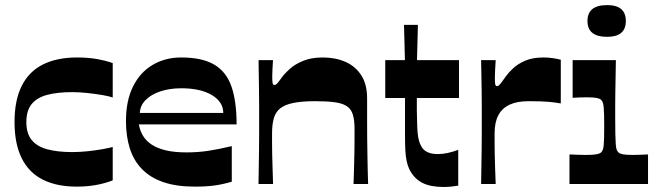

<svg xmlns="http://www.w3.org/2000/svg" viewBox="-20 -733 2622 765"><path d="M285.7 10.6Q205.6 10.6 150.1 -17.5Q94.6 -45.7 66.3 -103Q37.9 -160.4 37.9 -246.7Q37.9 -333.4 66.4 -390.5Q94.9 -447.7 150.6 -475.9Q206.3 -504 287.4 -504Q330.1 -504 364.8 -498Q399.5 -492 429.1 -481.7V-344.6Q415.1 -349.6 387.8 -354.3Q360.4 -358.9 328.5 -362.4Q296.7 -365.9 267 -365.9Q209.6 -365.9 168.6 -355.2Q127.6 -344.4 106.3 -318.5Q85 -292.5 85 -246.7Q85 -201.2 106.3 -175.1Q127.6 -149 168.6 -138.1Q209.6 -127.1 267 -127.1Q297.7 -127.1 329.4 -130.4Q361.1 -133.8 388 -138.6Q414.8 -143.4 429.1 -147.4V-14.4Q399.5 -2.7 363.3 4Q327.1 10.6 285.7 10.6Z M756.4 10.6Q682.8 10.6 630.7 -7.3Q578.7 -25.3 545.7 -59.3Q512.6 -93.3 497.3 -141.6Q481.9 -190 481.9 -250.7Q481.9 -331.6 509.9 -388.1Q537.9 -444.7 587.9 -474.3Q637.9 -504 702 -504Q785 -504 833.4 -475.7Q881.7 -447.4 902.2 -388.4Q922.7 -329.4 922.7 -237.3H533.4Q537.4 -212.4 549.9 -191.8Q562.4 -171.2 585.1 -156.4Q607.8 -141.7 641.7 -133.7Q675.7 -125.8 723 -125.8Q767.7 -125.8 808.9 -131.9Q850.1 -138.1 903.5 -150.8V-9Q868.5 1.3 835.5 6Q802.5 10.6 756.4 10.6ZM869.6 -283Q869.6 -326.9 824.3 -354.1Q779 -381.3 702 -381.3Q656 -381.3 618.9 -368.9Q581.7 -356.4 560 -334.3Q538.4 -312.2 537.1 -283Z M1009.9 0Q1010.5 -33.1 1011 -66.3Q1011.5 -99.4 1012 -132.1Q1012.5 -164.8 1012.5 -195.4Q1012.5 -225.9 1012.5 -253.3Q1012.5 -280.3 1012.5 -311.5Q1012.5 -342.7 1012 -375Q1011.5 -407.2 1011 -437.5Q1010.5 -467.8 1010.2 -493.4H1067.7Q1066.7 -475.4 1065.7 -458.9Q1064.7 -442.3 1064.7 -430.7Q1064.7 -411.4 1066 -402.9Q1067.3 -394.4 1073.7 -394.4Q1078.7 -394.4 1084.5 -400.6Q1090.3 -406.7 1103 -424.7Q1114.4 -440.4 1135 -458.9Q1155.7 -477.4 1188.2 -490.7Q1220.7 -504 1266 -504Q1316.6 -504 1356.5 -486.5Q1396.3 -469.1 1419.5 -432.9Q1442.7 -396.7 1442.7 -341.4Q1442.7 -294.7 1442.7 -255.3Q1442.7 -216 1443 -182.6Q1443.4 -149.2 1443.9 -118.9Q1444.4 -88.5 1445 -59.7Q1445.7 -30.9 1446.7 0H1388.6Q1389.6 -27.6 1390.3 -51.7Q1390.9 -75.8 1391.4 -97.8Q1391.9 -119.8 1392.3 -140.1Q1392.6 -160.4 1392.6 -180.4Q1392.6 -200.4 1392.6 -220.7Q1392.6 -256.3 1385.3 -278.2Q1378 -300.2 1360.3 -311Q1342.7 -321.8 1312.5 -325.8Q1282.3 -329.8 1235.6 -329.8Q1183.2 -329.8 1149.4 -323Q1115.6 -316.2 1096.9 -301.6Q1078.3 -287 1071.1 -262.2Q1064 -237.4 1064 -202.1Q1064 -183.8 1064 -162.8Q1064 -141.8 1064.5 -117.1Q1065 -92.4 1066 -63.3Q1067 -34.2 1068 0Z M1747.5 12Q1695.1 12 1662.7 -4.5Q1630.4 -21 1611.7 -57.1Q1604.4 -71.8 1600.4 -90.6Q1596.4 -109.4 1595 -134.4Q1593.7 -159.4 1593.7 -192.7Q1593.7 -213.6 1593.7 -236Q1593.7 -258.4 1593.7 -279.5Q1593.7 -300.6 1593.7 -317.1Q1593.7 -333.6 1593.7 -342.6H1515V-493.4H1593.4L1589.7 -634H1645.1L1641.5 -493.4H1808.8V-342.6H1640.8Q1640.8 -329.3 1640.8 -317.3Q1640.8 -305.4 1640.8 -294.4Q1641.5 -258.3 1642.3 -231.7Q1643.1 -205.2 1646.1 -187.1Q1649.2 -168.9 1655.5 -156.3Q1663.5 -136.7 1681 -127.9Q1698.4 -119.1 1723.8 -119.1Q1743.4 -119.1 1764.8 -123.7Q1786.1 -128.4 1805.8 -136.1V6.7Q1792.8 9 1777.6 10.5Q1762.5 12 1747.5 12Z M1896.9 0Q1897.5 -33.1 1898 -66.3Q1898.5 -99.4 1899 -132.1Q1899.5 -164.8 1899.5 -195.4Q1899.5 -225.9 1899.5 -252.9Q1899.5 -280 1899.5 -311.2Q1899.5 -342.4 1899 -374.8Q1898.5 -407.2 1898 -437.4Q1897.5 -467.5 1896.9 -493.4H1955Q1954 -475.4 1952.8 -456.2Q1951.7 -437 1951.7 -424.7Q1951.7 -406.1 1953 -397.9Q1954.3 -389.7 1960.7 -389.7Q1965.7 -389.7 1972.7 -397.9Q1979.7 -406.1 1995 -428.1Q2005.4 -442.8 2024.2 -460.6Q2043 -478.4 2072.7 -491.2Q2102.3 -504 2145.7 -504Q2164 -504 2181.5 -501.5Q2199 -499 2214.4 -495V-320.8Q2195 -324.5 2167 -327.2Q2138.9 -329.8 2085.8 -329.8Q2040.2 -329.8 2010.4 -315.9Q1980.6 -302 1965.6 -273.9Q1950.7 -245.8 1950.7 -202.1Q1950.7 -183.8 1950.7 -162.8Q1950.7 -141.8 1951.2 -117.1Q1951.7 -92.4 1952.7 -63.3Q1953.7 -34.2 1955 0Z M2249 0V-117.7Q2265 -117 2280.5 -116.4Q2296 -115.7 2313.4 -115.7Q2341.4 -115.7 2355.1 -118Q2368.8 -120.4 2374.1 -125Q2378.8 -128.7 2381.4 -135.4Q2384.1 -142 2385.3 -153.7Q2386.4 -165.3 2386.9 -183.7Q2387.4 -202.1 2387.4 -230Q2387.4 -257.5 2386.9 -276Q2386.4 -294.6 2385.3 -306.4Q2384.1 -318.2 2381.4 -325.2Q2378.8 -332.2 2374.1 -335.9Q2368.8 -340.6 2356.3 -342.9Q2343.7 -345.2 2320.7 -345.2Q2305 -345.2 2291.5 -344.9Q2278 -344.6 2261.6 -343.2V-493.4H2433.9Q2433.2 -453.6 2432.7 -422.3Q2432.2 -390.9 2431.7 -365.2Q2431.2 -339.4 2431.2 -315.9Q2431.2 -292.5 2431.2 -268.8Q2431.2 -226.2 2431.7 -199.8Q2432.2 -173.3 2433.4 -158.4Q2434.5 -143.4 2437.4 -136Q2440.2 -128.7 2444.9 -125Q2450.5 -120.4 2462.6 -118Q2474.6 -115.7 2502.9 -115.7Q2517.6 -115.7 2532.4 -116.4Q2547.3 -117 2562 -117.7V0ZM2399.1 -586.2Q2320.7 -586.2 2320.7 -649.3Q2320.7 -712.7 2399.1 -712.7Q2473.6 -712.7 2473.6 -649.3Q2473.6 -586.2 2399.1 -586.2Z"/></svg>

Font: Ojuju ExtraLight
Style: Regular
Weight: 200
Designer: Chisaokwu Joboson, Mirko Velimirovic
Foundry: Udi Foundry
Version: Version 1.000